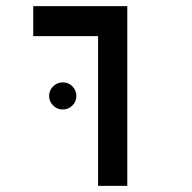

<svg xmlns="http://www.w3.org/2000/svg" viewBox="-20 -606 626 626"><path d="M299.8 0V-488.3H88.4V-585.9H395V0ZM184.6 -249Q166.5 -249 153.3 -262Q140.1 -274.9 140.1 -293Q140.1 -311.5 153.3 -324.5Q166.5 -337.4 184.6 -337.4Q203.1 -337.4 216.1 -324.5Q229 -311.5 229 -293Q229 -274.9 216.1 -262Q203.1 -249 184.6 -249Z"/></svg>

Font: Cascadia Code NF
Style: Regular
Weight: 400
Monospace: yes
Designer: Aaron Bell
Foundry: Saja Typeworks
Version: Version 2404.023; ttfautohint (v1.8.4)